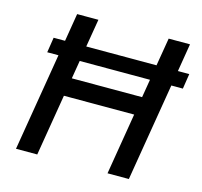

<svg xmlns="http://www.w3.org/2000/svg" viewBox="-105 -842 1005 957"><g transform="rotate(15 397.5 -363.5)"><path d="M795.1 -583.1 783 -505H723.4L639.6 0H529.5L582 -317.1H219.5L166.9 0H57.2L141 -505H83.1L95.2 -583.1H154.1L177.9 -727.3H287.6L263.5 -583.1H626.1L650.2 -727.3H760.3L736.5 -583.1ZM613.3 -505H250.7L235.1 -411.2H597.7Z"/></g></svg>

Font: Inter UI Medium
Style: Italic
Weight: 500
Italic angle: 9.39999°
Designer: Rasmus Andersson
Foundry: rsms
Version: 3.2;8d6f07862